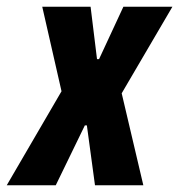

<svg xmlns="http://www.w3.org/2000/svg" viewBox="-60 -548 530 568"><path d="M-40 0 122 -278 65 -528H208L227 -373H233L305 -528H450L300 -272L364 0H221L197 -177H191L105 0Z"/></svg>

Font: Archivo ExtraCondensed ExtraBold
Style: Italic
Weight: 800
Width: 2
Italic angle: -10°
Designer: Hector Gatti
Foundry: Omnibus-Type
Version: Version 2.001